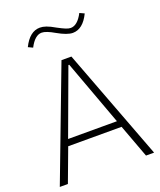

<svg xmlns="http://www.w3.org/2000/svg" viewBox="-157 -969 889 1066"><g transform="rotate(-20 287.5 -435.5)"><path d="M445.8 -196.3 518.6 0H566.4L317.4 -658.2H258.8L9.3 0H57.1L130.4 -196.3ZM290.5 -619.6 432.1 -234.4H143.6L285.6 -619.6ZM134.8 -777.3C156.2 -818.8 180.2 -839.4 207 -839.4C224.1 -839.4 248.5 -830.1 281.2 -811C318.8 -789.6 348.6 -778.8 370.6 -778.8C410.6 -778.8 443.4 -805.2 468.8 -857.9L441.4 -870.6C419.9 -829.1 395.5 -808.6 368.7 -808.6C352.5 -808.6 333.5 -816.9 295.9 -836.9C253.4 -861.8 229 -869.1 207 -869.1C167 -869.1 133.8 -842.8 107.9 -790Z"/></g></svg>

Font: Estedad ExtraLight
Style: Regular
Weight: 200
Designer: Amin Abedi
Version: Version 7.3